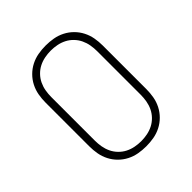

<svg xmlns="http://www.w3.org/2000/svg" viewBox="-206 -873 1012 1012"><g transform="rotate(-45 300.0 -367.5)"><path d="M300 8Q271 8 243 3Q215 -2 189.5 -15Q164 -28 143.5 -48.5Q123 -69 110 -94.5Q97 -120 92 -148Q87 -176 87 -205V-530Q87 -559 92 -587Q97 -615 110 -640.5Q123 -666 143.5 -686.5Q164 -707 189.5 -720Q215 -733 243 -738Q271 -743 300 -743Q329 -743 357 -738Q385 -733 410.5 -720Q436 -707 456.5 -686.5Q477 -666 490 -640.5Q503 -615 508 -587Q513 -559 513 -530V-205Q513 -176 508 -148Q503 -120 490 -94.5Q477 -69 456.5 -48.5Q436 -28 410.5 -15Q385 -2 357 3Q329 8 300 8ZM300 -30Q323 -30 346 -34.5Q369 -39 389.5 -49.5Q410 -60 426.5 -77Q443 -94 453 -115Q463 -136 467 -159Q471 -182 471 -205V-530Q471 -553 467 -576Q463 -599 453 -620Q443 -641 426.5 -658Q410 -675 389.5 -685.5Q369 -696 346 -700.5Q323 -705 300 -705Q277 -705 254 -700.5Q231 -696 210.5 -685.5Q190 -675 173.5 -658Q157 -641 147 -620Q137 -599 133 -576Q129 -553 129 -530V-205Q129 -182 133 -159Q137 -136 147 -115Q157 -94 173.5 -77Q190 -60 210.5 -49.5Q231 -39 254 -34.5Q277 -30 300 -30Z"/></g></svg>

Font: Iosevka Extralight Extended
Style: Regular
Weight: 200
Width: 7
Monospace: yes
Designer: Belleve Invis
Foundry: Belleve Invis
Version: Version 32.5.0; ttfautohint (v1.8.4)